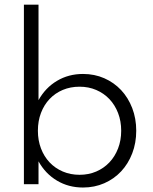

<svg xmlns="http://www.w3.org/2000/svg" viewBox="-20 -802 666 836"><path d="M147.7 -781.8V-365.9Q177.7 -420 228.2 -450Q278.6 -480 341.4 -480Q391.4 -480 433.9 -461.4Q476.4 -442.7 507.3 -409.8Q538.2 -376.8 555.7 -331.4Q573.2 -285.9 573.2 -232.7Q573.2 -179.5 555.7 -134.1Q538.2 -88.6 507.3 -55.7Q476.4 -22.7 433.9 -4.1Q391.4 14.5 341.4 14.5Q278.6 14.5 228.2 -15.5Q177.7 -45.5 147.7 -99.5V0H84.1V-781.8ZM145 -232.7Q145 -190.9 158.4 -155.7Q171.8 -120.5 195.9 -95Q220 -69.5 253.4 -55.2Q286.8 -40.9 326.4 -40.9Q365.9 -40.9 399.1 -55.2Q432.3 -69.5 456.4 -95Q480.5 -120.5 494.1 -155.7Q507.7 -190.9 507.7 -232.7Q507.7 -274.5 494.1 -309.8Q480.5 -345 456.4 -370.5Q432.3 -395.9 399.1 -410.2Q365.9 -424.5 326.4 -424.5Q286.8 -424.5 253.4 -410.5Q220 -396.4 195.9 -370.9Q171.8 -345.5 158.4 -310.2Q145 -275 145 -232.7Z"/></svg>

Font: Spartan
Style: Regular
Weight: 400
Designer: Matt Bailey, Mirko Velimirovic
Foundry: Matt Bailey
Version: Version 1.005